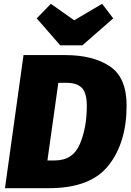

<svg xmlns="http://www.w3.org/2000/svg" viewBox="-20 -984 684 1004"><path d="M642 -432Q642 -239 548 -119.5Q454 0 237 0H6L103 -696H320Q466 -696 554 -637.5Q642 -579 642 -432ZM285 -551 228 -145H267Q361 -145 397.5 -230.5Q434 -316 434 -430Q434 -498 408 -524.5Q382 -551 327 -551ZM514 -964 572 -888 411 -747H295L172 -888L246 -964L368 -878Z"/></svg>

Font: Fira Sans Black
Style: Italic
Weight: 900
Italic angle: -8°
Designer: Carrois Corporate & Edenspiekermann AG
Foundry: Carrois Corporate GbR & Edenspiekermann AG
Version: Version 4.203